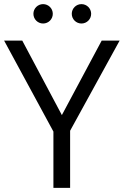

<svg xmlns="http://www.w3.org/2000/svg" viewBox="-20 -911 600 931"><path d="M239 -273V0H320V-277L560 -714H473L280 -353L88 -714H0ZM189 -797C215 -797 236 -818 236 -844C236 -870 215 -891 189 -891C163 -891 142 -870 142 -844C142 -818 163 -797 189 -797ZM375 -797C401 -797 422 -818 422 -844C422 -870 401 -891 375 -891C349 -891 328 -870 328 -844C328 -818 349 -797 375 -797Z"/></svg>

Font: Frost Regular
Style: Regular
Weight: 400
Designer: Lee Frost
Foundry: Lee Frost for Ice Communication Norge AS
Version: Version 2.011;hotconv 1.0.107;makeotfexe 2.5.65593